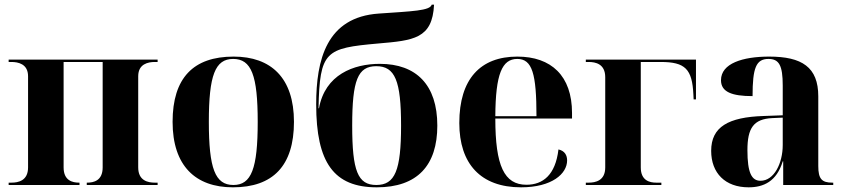

<svg xmlns="http://www.w3.org/2000/svg" viewBox="-20 -791 3615 821"><path d="M17 0H320V-10H318C291 -10 252 -18 252 -75V-526H419V-75C419 -18 380 -10 353 -10H351V0H654V-10H642C613 -10 571 -18 571 -75V-465C571 -518 614 -526 642 -526H654V-536H17V-526H29C57 -526 100 -518 100 -465V-75C100 -18 58 -10 29 -10H17Z M976 10C1147 10 1237 -82 1237 -270C1237 -458 1139 -549 979 -549C807 -549 718 -458 718 -270C718 -82 816 10 976 10ZM978 0C900 0 873 -70 873 -270C873 -469 900 -539 977 -539C1055 -539 1082 -469 1082 -270C1082 -70 1055 0 978 0Z M1591 10C1765 10 1850 -84 1850 -254C1850 -428 1760 -518 1604 -518C1492 -518 1370 -472 1344 -328H1342C1347 -573 1372 -585 1597 -605C1748 -618 1829 -625 1836 -771H1826C1819 -745 1743 -743 1600 -733C1376 -718 1332 -535 1332 -345C1332 -95 1408 10 1591 10ZM1589 0C1510 0 1486 -60 1486 -254C1486 -448 1510 -508 1589 -508C1669 -508 1695 -446 1695 -254C1695 -62 1669 0 1589 0Z M2208 10C2340 10 2405 -48 2405 -105C2405 -127 2395 -146 2368 -152C2355 -42 2301 -1 2231 -1C2136 -1 2098 -82 2098 -284H2426V-308C2426 -467 2337 -549 2192 -549C2034 -549 1944 -453 1944 -265C1944 -91 2035 10 2208 10ZM2274 -294H2098C2099 -475 2127 -539 2192 -539C2256 -539 2274 -475 2274 -294Z M2485 0H2808V-10H2786C2759 -10 2720 -18 2720 -75V-526H2805C2910 -526 2940 -496 2945 -386L2946 -366H2956V-536H2485V-526H2497C2526 -526 2568 -518 2568 -461V-75C2568 -18 2526 -10 2497 -10H2485Z M3181 10C3245 10 3301 -15 3327 -101H3329V0H3543V-10H3539C3494 -10 3479 -26 3479 -81V-379C3479 -504 3409 -549 3269 -549C3156 -549 3063 -520 3063 -448C3063 -398 3109 -380 3198 -380C3198 -501 3213 -539 3266 -539C3311 -539 3327 -512 3327 -425V-298L3245 -295C3095 -290 3021 -249 3021 -146C3021 -51 3081 10 3181 10ZM3232 -18C3194 -18 3176 -52 3176 -149C3176 -243 3202 -282 3282 -286L3327 -288V-171C3327 -93 3290 -18 3232 -18Z"/></svg>

Font: Noto Serif Display
Style: Bold
Weight: 700
Designer: Monotype Design Team
Foundry: Monotype Imaging Inc.
Version: Version 2.009